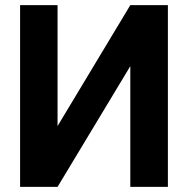

<svg xmlns="http://www.w3.org/2000/svg" viewBox="-20 -731 740 751"><path d="M489.7 -710.9H636.7V0H489.7V-472.2L205.1 0H58.6V-710.9H205.1V-237.8Z"/></svg>

Font: Roboto
Style: Bold
Weight: 700
Designer: Google
Version: Version 2.134; 2016; ttfautohint (v1.6)